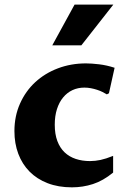

<svg xmlns="http://www.w3.org/2000/svg" viewBox="-20 -802 552 832"><path d="M470.2 -54.2Q426.8 -18.6 382.8 -4.4Q338.9 9.8 291.5 9.8Q232.4 9.8 186 -8.3Q139.6 -26.4 107.9 -58.6Q76.2 -90.8 59.3 -135.5Q42.5 -180.2 42.5 -233.9Q42.5 -298.8 66.7 -353Q90.8 -407.2 132.6 -445.8Q174.3 -484.4 231 -505.9Q287.6 -527.3 352.5 -527.3Q376 -527.3 409.2 -523.4Q442.4 -519.5 476.6 -508.3L452.1 -397.9L442.9 -393.1Q435.1 -397.9 424.3 -403.3Q413.6 -408.7 400.9 -412.8Q388.2 -417 374 -419.7Q359.9 -422.4 345.7 -422.4Q317.4 -422.4 293.9 -411.4Q270.5 -400.4 253.4 -379.6Q236.3 -358.9 226.8 -329.1Q217.3 -299.3 217.3 -261.7Q217.3 -220.7 228.5 -190.9Q239.7 -161.1 260 -141.8Q280.3 -122.6 308.3 -113.3Q336.4 -104 370.1 -104Q392.6 -104 415.5 -108.9Q438.5 -113.8 470.2 -126.5ZM206.5 -605.5 303.2 -782.2H471.2L332.5 -605.5Z"/></svg>

Font: Proza Libre
Style: Bold
Weight: 700
Designer: Jasper de Waard
Foundry: Jasper de Waard
Version: Version 1.000; ttfautohint (v1.4.1.8-43bc)